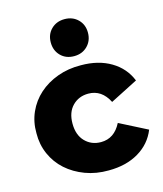

<svg xmlns="http://www.w3.org/2000/svg" viewBox="-119 -891 841 988"><g transform="rotate(-15 301.5 -396.5)"><path d="M27 -272Q26 -332 49 -383.5Q72 -435 114 -472.5Q156 -510 213.5 -531Q271 -552 338 -551Q431 -551 497.5 -511.5Q564 -472 592 -402L445 -327Q408 -400 337 -400Q286 -400 252.5 -366Q219 -332 219 -272Q219 -211 252.5 -176.5Q286 -142 337 -142Q408 -142 445 -215L592 -140Q564 -70 497.5 -30.5Q431 9 338 9Q271 10 213.5 -11.5Q156 -33 114 -70.5Q72 -108 49 -160Q26 -212 27 -272ZM219 -704Q219 -747 247 -774.5Q275 -802 318 -802Q361 -802 389 -774.5Q417 -747 417 -704Q417 -661 389 -633Q361 -605 318 -605Q274 -605 246.5 -633Q219 -661 219 -704Z"/></g></svg>

Font: CMG Sans ExtraBold
Style: Regular
Weight: 800
Designer: Julieta Ulanovsky
Foundry: Julieta Ulanovsky
Version: Version 7.200